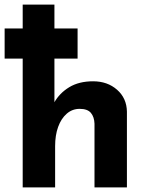

<svg xmlns="http://www.w3.org/2000/svg" viewBox="-26 -809 640 829"><path d="M72 0V-789H209V-349L208 -366Q231 -407 273 -432.5Q315 -458 376 -458Q438 -458 479.5 -421.5Q521 -385 522 -327V0H382V-275Q381 -304 366.5 -321.5Q352 -339 318 -339Q286 -339 262 -318Q238 -297 225 -261Q212 -225 212 -178V0ZM-6 -686H309V-556H-6Z"/></svg>

Font: Josefin Sans Thin
Style: Bold
Weight: 700
Version: Version 2.000